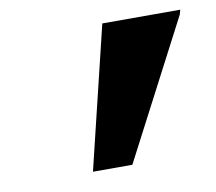

<svg xmlns="http://www.w3.org/2000/svg" viewBox="-50 -757 512 456"><g transform="rotate(-10 206.0 -529.5)"><path d="M140 -358H235L408 -690L411 -701H412H223Z"/></g></svg>

Font: Geom ExtraBold
Style: Bold Italic
Weight: 800
Italic angle: -10°
Version: Version 1.102